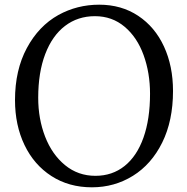

<svg xmlns="http://www.w3.org/2000/svg" viewBox="-20 -785 799 819"><path d="M718 -397Q718 -270 672 -177Q626 -84 547 -35Q468 14 372 14Q274 14 199.5 -34Q125 -82 84.5 -166.5Q44 -251 44 -358Q44 -486 94.5 -580Q145 -674 229 -721Q309 -765 403 -765Q498 -765 569.5 -717.5Q641 -670 679.5 -586.5Q718 -503 718 -397ZM143 -368Q143 -278 172.5 -202Q202 -126 257.5 -80.5Q313 -35 387 -35Q459 -35 511.5 -77Q564 -119 592 -198Q620 -277 620 -385Q620 -474 592.5 -550Q565 -626 511.5 -671Q458 -716 385 -716Q312 -716 257.5 -674.5Q203 -633 173 -554.5Q143 -476 143 -368Z"/></svg>

Font: Martel
Style: Regular
Weight: 400
Designer: Dan Reynolds
Foundry: Dan Reynolds
Version: Version 1.001; ttfautohint (v1.1) -l 5 -r 5 -G 72 -x 0 -D la